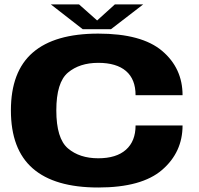

<svg xmlns="http://www.w3.org/2000/svg" viewBox="-20 -830 887 854"><path d="M583 -406.5Q583 -477.5 540.5 -514Q498 -550.5 417 -550.5Q334 -550.5 282.2 -507Q230.5 -463.5 230.5 -339Q230.5 -214 282.2 -170Q334 -126 417 -126Q497.5 -126 540.2 -164Q583 -202 583 -272H792Q792 -153 701.2 -74.5Q610.5 4 417 4Q223 4 125.8 -80.8Q28.5 -165.5 28.5 -339Q28.5 -512 125.8 -596.2Q223 -680.5 417 -680.5Q610.5 -680.5 701.2 -603.5Q792 -526.5 792 -406.5ZM331.5 -810.5 412 -739 491 -810.5H617L473.5 -700H348L206 -810.5Z"/></svg>

Font: Anybody Wide
Style: Bold
Weight: 700
Width: 7
Designer: Tyler Finck
Foundry: Etcetera Type Company
Version: Version 1.000; ttfautohint (v1.8)